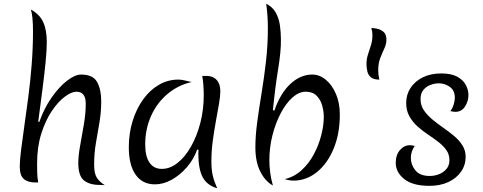

<svg xmlns="http://www.w3.org/2000/svg" viewBox="-20 -977 2589 1030"><path d="M515 15Q460 15 430 -9.5Q400 -34 400 -102Q400 -142 410 -196.5Q420 -251 430 -310Q440 -369 440 -421Q440 -485 390 -485Q364 -485 328 -458.5Q292 -432 258 -381.5Q224 -331 201.5 -260Q179 -189 179 -100Q179 -78 179.5 -52.5Q180 -27 185 2Q180 1 176.5 1.5Q173 2 171 2Q129 2 107.5 -17Q86 -36 86 -83Q86 -116 93 -172Q100 -228 110.5 -301Q121 -374 132 -458Q143 -542 150 -631.5Q157 -721 157 -809Q157 -850 154 -880.5Q151 -911 145 -926Q192 -901 211.5 -859Q231 -817 231 -751Q231 -709 224.5 -643Q218 -577 207.5 -495.5Q197 -414 185 -324L191 -323Q216 -395 256 -452.5Q296 -510 339 -543.5Q382 -577 415 -577Q479 -577 501 -537Q523 -497 523 -434Q523 -376 513.5 -320.5Q504 -265 494.5 -209.5Q485 -154 485 -94Q485 -46 499.5 -23.5Q514 -1 542 16Q533 16 525.5 15.5Q518 15 515 15Z M1038 -175Q1019 -122 982 -79.5Q945 -37 900.5 -12.5Q856 12 811 12Q744 12 707.5 -40Q671 -92 671 -187Q671 -262 691.5 -328Q712 -394 748 -444Q784 -494 832.5 -522Q881 -550 936 -550Q950 -550 966.5 -546.5Q983 -543 1008 -537Q934 -520 877.5 -472Q821 -424 790 -354Q759 -284 759 -202Q759 -138 782 -104.5Q805 -71 848 -71Q892 -71 932.5 -103Q973 -135 1004.5 -190.5Q1036 -246 1054.5 -317Q1073 -388 1073 -466Q1073 -492 1071 -520Q1069 -548 1065 -570Q1072 -569 1077 -569.5Q1082 -570 1086 -570Q1122 -570 1142 -548.5Q1162 -527 1162 -488Q1162 -462 1155 -421Q1148 -380 1138.5 -329Q1129 -278 1121.5 -222Q1114 -166 1114 -111Q1114 -68 1121 -37Q1128 -6 1145 33Q1090 17 1067 -27Q1044 -71 1044 -154Q1044 -166 1045 -173Z M1452 -384Q1484 -477 1538 -527Q1592 -577 1655 -577Q1694 -577 1727.5 -549.5Q1761 -522 1782 -473.5Q1803 -425 1803 -362Q1803 -260 1770 -180Q1737 -100 1681 -54.5Q1625 -9 1557 -8Q1545 -8 1532.5 -10Q1520 -12 1507 -16Q1559 -28 1598.5 -64.5Q1638 -101 1664 -150Q1690 -199 1703.5 -252Q1717 -305 1717 -350Q1717 -381 1708 -412Q1699 -443 1678 -464Q1657 -485 1620 -485Q1584 -485 1549.5 -454.5Q1515 -424 1487 -371.5Q1459 -319 1442 -253Q1425 -187 1425 -117Q1425 -86 1429.5 -51Q1434 -16 1444 18Q1404 -3 1377 -55.5Q1350 -108 1350 -186Q1350 -249 1360 -323Q1370 -397 1383.5 -479Q1397 -561 1407 -648.5Q1417 -736 1417 -826Q1417 -893 1408 -957Q1442 -940 1459 -910Q1476 -880 1481.5 -842Q1487 -804 1487 -764Q1488 -703 1472 -605.5Q1456 -508 1444 -386Z M2053 -764Q2053 -741 2042 -717.5Q2031 -694 2020 -666Q2009 -638 2009 -600Q2009 -576 2015 -550Q1984 -550 1969.5 -562.5Q1955 -575 1950.5 -594.5Q1946 -614 1946 -633Q1946 -660 1954 -684.5Q1962 -709 1970 -734.5Q1978 -760 1978 -789Q1978 -808 1972 -827Q1981 -827 2000.5 -823.5Q2020 -820 2036.5 -807Q2053 -794 2053 -764Z M2284 20Q2194 20 2148.5 -16.5Q2103 -53 2103 -103Q2103 -146 2125.5 -172Q2148 -198 2179 -198Q2184 -198 2190.5 -197Q2197 -196 2205 -194Q2195 -181 2189.5 -164Q2184 -147 2184 -130Q2184 -93 2208.5 -63Q2233 -33 2285 -33Q2310 -33 2334 -42Q2358 -51 2374.5 -70Q2391 -89 2391 -118Q2391 -149 2374 -172.5Q2357 -196 2331 -216Q2305 -236 2275 -256Q2245 -276 2219 -299.5Q2193 -323 2176 -353.5Q2159 -384 2159 -425Q2159 -470 2182.5 -505.5Q2206 -541 2248 -562Q2290 -583 2347 -583Q2401 -583 2433 -565.5Q2465 -548 2479 -521Q2493 -494 2493 -467Q2493 -434 2474.5 -405.5Q2456 -377 2423 -377Q2419 -377 2412 -378Q2405 -379 2396 -381Q2409 -398 2414.5 -419Q2420 -440 2420 -452Q2420 -492 2393 -511Q2366 -530 2334 -530Q2311 -530 2288 -521Q2265 -512 2250.5 -493.5Q2236 -475 2236 -445Q2236 -412 2253.5 -386Q2271 -360 2298.5 -337Q2326 -314 2357 -292.5Q2388 -271 2415.5 -248Q2443 -225 2460.5 -197.5Q2478 -170 2478 -136Q2478 -91 2453 -55.5Q2428 -20 2384.5 0Q2341 20 2284 20Z"/></svg>

Font: Merienda Light
Style: Regular
Weight: 300
Designer: Eduardo Rodriguez Tunni
Foundry: Eduardo Rodriguez Tunni
Version: Version 2.001; ttfautohint (v1.8.4.7-5d5b)